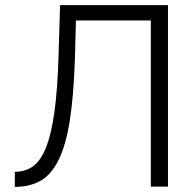

<svg xmlns="http://www.w3.org/2000/svg" viewBox="-20 -730 767 751"><path d="M570 0V-650H277L273 -499Q268 -352 252.5 -255.5Q237 -159 208 -102Q179 -45 137 -22Q95 1 38 1V-58Q77 -58 107 -78Q137 -98 158.5 -149.5Q180 -201 192.5 -289Q205 -377 209 -514L215 -710H637V0Z"/></svg>

Font: Rising Sun Light
Style: Regular
Weight: 300
Designer: Matt McInerney, Pablo Impallari, Rodrigo Fuenzalida (Raleway font), Stephen Hutchings (Greek), Cristiano Sobral (main ch
Foundry: The Rising Sun Project Authors
Version: Version 4.327; ttfautohint (v1.8.4.7-5d5b-dirty)